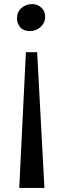

<svg xmlns="http://www.w3.org/2000/svg" viewBox="-20 -768 304 938"><path d="M74 150 106.5 -513H161.5L197 150ZM138 -748Q162.5 -748 181.5 -731.2Q200.5 -714.5 200.5 -686.5Q200.5 -656 178 -636Q155.5 -616 127 -616Q94.5 -616 78.8 -635Q63 -654 63 -678Q63 -710 85 -729Q107 -748 138 -748Z"/></svg>

Font: Merriweather 60pt Medium
Style: Regular
Weight: 500
Version: Version 2.100